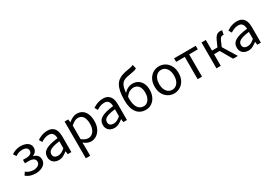

<svg xmlns="http://www.w3.org/2000/svg" viewBox="42 -1825 4439 3126"><g transform="rotate(-30 2261.5 -262.5)"><path d="M220.4 12Q171 12 125 -1Q78.9 -13.9 36.6 -49.5L73 -103.4Q106.6 -76 142 -65Q177.5 -54 213.9 -54Q247.3 -54 274.8 -64.7Q302.3 -75.3 318.4 -94.6Q334.6 -114 334.6 -140.7Q334.6 -181.2 302.8 -201Q271 -220.8 210.6 -220.8H142.8V-284.4H199Q257.6 -284.4 286.3 -304.3Q315 -324.3 315 -358.6Q315 -396.4 286.9 -414.5Q258.7 -432.6 215.1 -432.6Q173.5 -432.6 142.8 -421.8Q112.1 -411.1 82.7 -389.9L48.2 -444.4Q83.1 -468.7 124.7 -483.3Q166.2 -498 219.4 -498Q266.9 -498 307.1 -483.7Q347.3 -469.4 371.7 -440.5Q396.1 -411.7 396.1 -368Q396.1 -331.7 375.2 -302.6Q354.4 -273.6 315.3 -258.5V-254.5Q358.8 -244.5 387.8 -215.4Q416.9 -186.3 416.9 -134.1Q416.9 -88.8 389.6 -56.1Q362.3 -23.4 317.6 -5.7Q272.8 12 220.4 12Z M650.3 12Q609.6 12 577.2 -4.3Q544.8 -20.5 526.1 -51.5Q507.4 -82.4 507.4 -126.2Q507.4 -208 579.4 -250.2Q651.4 -292.3 806.7 -309Q806.5 -339.5 798 -367Q789.5 -394.6 767.5 -411.7Q745.4 -428.9 705.9 -428.9Q664.1 -428.9 627.1 -413.4Q590 -397.9 560.9 -379L529 -435.4Q551.3 -450.4 581 -464.9Q610.7 -479.4 645.9 -488.7Q681.1 -498 720.1 -498Q779.2 -498 816.4 -473.3Q853.6 -448.6 871.2 -403.6Q888.8 -358.6 888.8 -297.7V0H820.5L814.1 -57.9H810.8Q775.7 -29.1 735.8 -8.5Q695.9 12 650.3 12ZM673.2 -56.5Q708.6 -56.5 740.1 -72.3Q771.6 -88.1 806.7 -118.9V-249.9Q725 -240.4 677.3 -224.5Q629.6 -208.6 609 -185.6Q588.5 -162.7 588.5 -131.5Q588.5 -91.2 613.3 -73.8Q638.1 -56.5 673.2 -56.5Z M1042 205.1V-486.1H1110L1116.9 -430H1119.6Q1152.7 -457.9 1192.6 -478Q1232.6 -498.1 1274.6 -498.1Q1337.4 -498.1 1380.3 -467.5Q1423.1 -437 1445.2 -381.3Q1467.3 -325.5 1467.3 -250.4Q1467.3 -167.6 1437.7 -109Q1408 -50.4 1360.2 -19.2Q1312.3 12 1256.8 12Q1223.9 12 1189.7 -2.9Q1155.5 -17.8 1122.1 -44.3L1124.3 40.5V205.1ZM1242.6 -57.2Q1282.8 -57.2 1314.4 -80.3Q1345.9 -103.3 1364.1 -146.5Q1382.4 -189.7 1382.4 -249.7Q1382.4 -303.3 1369.3 -343.7Q1356.2 -384 1328.1 -406.5Q1300 -428.9 1254.2 -428.9Q1223.8 -428.9 1192 -412.3Q1160.2 -395.8 1124.3 -362.5V-107.8Q1157.6 -80.2 1188.3 -68.7Q1219 -57.2 1242.6 -57.2Z M1695.3 12Q1654.6 12 1622.2 -4.3Q1589.8 -20.5 1571.1 -51.5Q1552.4 -82.4 1552.4 -126.2Q1552.4 -208 1624.4 -250.2Q1696.4 -292.3 1851.7 -309Q1851.5 -339.5 1843 -367Q1834.5 -394.6 1812.5 -411.7Q1790.4 -428.9 1750.9 -428.9Q1709.1 -428.9 1672.1 -413.4Q1635 -397.9 1605.9 -379L1574 -435.4Q1596.3 -450.4 1626 -464.9Q1655.7 -479.4 1690.9 -488.7Q1726.1 -498 1765.1 -498Q1824.2 -498 1861.4 -473.3Q1898.6 -448.6 1916.2 -403.6Q1933.8 -358.6 1933.8 -297.7V0H1865.5L1859.1 -57.9H1855.8Q1820.7 -29.1 1780.8 -8.5Q1740.9 12 1695.3 12ZM1718.2 -56.5Q1753.6 -56.5 1785.1 -72.3Q1816.6 -88.1 1851.7 -118.9V-249.9Q1770 -240.4 1722.3 -224.5Q1674.6 -208.6 1654 -185.6Q1633.5 -162.7 1633.5 -131.5Q1633.5 -91.2 1658.3 -73.8Q1683.1 -56.5 1718.2 -56.5Z M2287.4 12Q2178.4 12 2118.3 -68Q2058.2 -148.1 2058.2 -294.5Q2058.2 -393.2 2071.9 -461.2Q2085.6 -529.2 2111.7 -572.4Q2137.8 -615.7 2175.3 -641.2Q2212.7 -666.8 2259.9 -680.5Q2307.2 -694.3 2362.8 -702.5Q2390 -706.5 2406.6 -710.4Q2423.3 -714.3 2436 -718.6Q2448.8 -723 2463.5 -730L2480.3 -655.3Q2461.3 -643.1 2436.2 -636.1Q2411 -629.2 2379.8 -624.2Q2325.6 -615.9 2285.4 -606.6Q2245.2 -597.2 2216.8 -578.3Q2188.4 -559.5 2171 -524.2Q2153.6 -489 2145.5 -429.6Q2137.5 -370.1 2137.5 -279.1Q2137.5 -173.9 2175.2 -115.2Q2212.9 -56.5 2286.7 -56.5Q2324.2 -56.5 2353.3 -79.6Q2382.3 -102.8 2399.1 -144.3Q2415.9 -185.8 2415.9 -240.7Q2415.9 -291 2400.7 -327.9Q2385.6 -364.8 2356.4 -384.8Q2327.2 -404.9 2284.7 -404.9Q2249.8 -404.9 2212.1 -385.8Q2174.4 -366.7 2136.2 -315L2133.3 -376.7Q2166.4 -421.8 2211.7 -445Q2257 -468.2 2305.8 -468.2Q2363.4 -468.2 2407.5 -441Q2451.7 -413.8 2476.3 -362.8Q2500.9 -311.8 2500.9 -240.7Q2500.9 -163.5 2472.1 -106.8Q2443.3 -50.1 2395 -19.1Q2346.7 12 2287.4 12Z M2820.2 12Q2760.6 12 2709.1 -18.1Q2657.7 -48.1 2626.3 -105Q2594.9 -161.9 2594.9 -242.4Q2594.9 -323.5 2626.3 -380.8Q2657.7 -438 2709.1 -468Q2760.6 -498.1 2820.2 -498.1Q2879.7 -498.1 2930.9 -468Q2982 -438 3013.7 -380.8Q3045.4 -323.5 3045.4 -242.4Q3045.4 -161.9 3013.7 -105Q2982 -48.1 2930.9 -18.1Q2879.7 12 2820.2 12ZM2820.2 -56.5Q2862 -56.5 2893.8 -79.7Q2925.6 -102.9 2943 -144.8Q2960.4 -186.7 2960.4 -242.4Q2960.4 -298.1 2943 -340.3Q2925.6 -382.6 2893.8 -406.1Q2862 -429.6 2820.2 -429.6Q2778.4 -429.6 2746.9 -406.1Q2715.4 -382.6 2697.6 -340.3Q2679.9 -298.1 2679.9 -242.4Q2679.9 -186.7 2697.6 -144.8Q2715.4 -102.9 2746.9 -79.7Q2778.4 -56.5 2820.2 -56.5Z M3262.8 0V-419.1H3100V-486.1H3507.8V-419.1H3345V0Z M3616 0V-486.1H3697.5V-286.1H3800.1L3848.4 -394.1Q3868.2 -437.4 3887.6 -458.9Q3907 -480.5 3928.7 -488Q3950.3 -495.6 3976.7 -495.6Q3993.5 -495.6 4005.5 -490.1L3990.9 -413Q3986.9 -415 3983.3 -415.4Q3979.7 -415.7 3974.7 -415.7Q3956.1 -415.7 3939.7 -404.8Q3923.3 -393.8 3904.6 -351.5L3863.1 -255.7L4019.6 0H3929.7L3802.8 -219.1H3697.5V0Z M4213.3 12Q4172.6 12 4140.2 -4.3Q4107.8 -20.5 4089.1 -51.5Q4070.4 -82.4 4070.4 -126.2Q4070.4 -208 4142.4 -250.2Q4214.4 -292.3 4369.7 -309Q4369.5 -339.5 4361 -367Q4352.5 -394.6 4330.5 -411.7Q4308.4 -428.9 4268.9 -428.9Q4227.1 -428.9 4190.1 -413.4Q4153 -397.9 4123.9 -379L4092 -435.4Q4114.3 -450.4 4144 -464.9Q4173.7 -479.4 4208.9 -488.7Q4244.1 -498 4283.1 -498Q4342.2 -498 4379.4 -473.3Q4416.6 -448.6 4434.2 -403.6Q4451.8 -358.6 4451.8 -297.7V0H4383.5L4377.1 -57.9H4373.8Q4338.7 -29.1 4298.8 -8.5Q4258.9 12 4213.3 12ZM4236.2 -56.5Q4271.6 -56.5 4303.1 -72.3Q4334.6 -88.1 4369.7 -118.9V-249.9Q4288 -240.4 4240.3 -224.5Q4192.6 -208.6 4172 -185.6Q4151.5 -162.7 4151.5 -131.5Q4151.5 -91.2 4176.3 -73.8Q4201.1 -56.5 4236.2 -56.5Z"/></g></svg>

Font: Source Sans 3 VF
Style: Regular
Weight: 200
Designer: Paul D. Hunt
Foundry: Adobe
Version: Version 3.046;hotconv 1.0.118;makeotfexe 2.5.65603